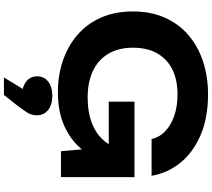

<svg xmlns="http://www.w3.org/2000/svg" viewBox="-72 -734 1103 1000"><g transform="rotate(90 480.0 -234.5)"><path d="M837 -325Q835 -257 810 -195.5Q785 -134 738 -86.5Q691 -39 622 -11.5Q553 16 461 16Q373 16 296.5 -10Q220 -36 162 -86Q104 -136 72 -209Q40 -282 40 -375Q40 -468 72.5 -541Q105 -614 163.5 -664Q222 -714 300.5 -740Q379 -766 472 -766Q593 -766 682.5 -728Q772 -690 826.5 -624Q881 -558 896 -472H705Q695 -514 663 -544Q631 -574 582.5 -590.5Q534 -607 472 -607Q397 -607 343 -580.5Q289 -554 259 -502.5Q229 -451 229 -375Q229 -299 261 -246Q293 -193 351 -166Q409 -139 488 -139Q565 -139 623.5 -162Q682 -185 716.5 -228Q751 -271 756 -331ZM510 -249V-383H903V0H768L742 -300L780 -249ZM384 297 472 152 480 203Q434 203 406 181.5Q378 160 378 124Q378 88 405.5 66.5Q433 45 480 45Q526 45 553.5 67Q581 89 581 126Q581 152 568 173.5Q555 195 525 234L475 297Z"/></g></svg>

Font: Unbounded SemiBold
Style: Regular
Weight: 600
Designer: Luke Prowse, Jean-Baptiste Morizot, Fátima Lázaro, Florian Runge
Foundry: NaN
Version: Version 1.700